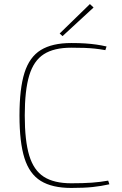

<svg xmlns="http://www.w3.org/2000/svg" viewBox="-20 -914 601 946"><path d="M331 -702Q371 -702 400 -700Q429 -698 454 -694.5Q479 -691 505 -685L499 -667Q471 -672 447 -674.5Q423 -677 396 -678Q369 -679 331 -679Q246 -679 196 -647Q146 -615 124 -542Q102 -469 102 -345Q102 -221 124 -148Q146 -75 196 -43Q246 -11 331 -11Q391 -11 432.5 -14Q474 -17 513 -24L519 -6Q479 3 436.5 7.5Q394 12 331 12Q237 12 181 -22.5Q125 -57 100.5 -135Q76 -213 76 -345Q76 -477 100.5 -555Q125 -633 181 -667.5Q237 -702 331 -702ZM423 -894 441 -877 288 -736 274 -749Z"/></svg>

Font: Exo 2 Thin
Style: Regular
Weight: 250
Designer: Natanael Gama
Foundry: Natanael Gama
Version: Version 2.010